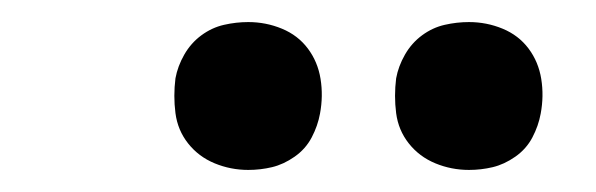

<svg xmlns="http://www.w3.org/2000/svg" viewBox="-20 -757 540 174"><path d="M405 -603Q389 -603 374.5 -609Q360 -615 350.5 -627Q341 -639 339 -654.5Q337 -670 339 -686Q341 -697 347 -707.5Q353 -718 362.5 -725Q372 -732 383 -734.5Q394 -737 405 -737Q421 -737 435.5 -731Q450 -725 459 -713Q468 -701 470.5 -685.5Q473 -670 470 -654Q468 -643 462.5 -632.5Q457 -622 447 -615Q437 -608 426.5 -605.5Q416 -603 405 -603ZM205 -603Q189 -603 174.5 -609Q160 -615 150.5 -627Q141 -639 139 -654.5Q137 -670 139 -686Q141 -697 147 -707.5Q153 -718 162.5 -725Q172 -732 183 -734.5Q194 -737 205 -737Q221 -737 235.5 -731Q250 -725 259 -713Q268 -701 270.5 -685.5Q273 -670 270 -654Q268 -643 262.5 -632.5Q257 -622 247 -615Q237 -608 226.5 -605.5Q216 -603 205 -603Z"/></svg>

Font: Iosevka Term Curly Md Obl
Style: Regular
Weight: 500
Italic angle: -9°
Designer: Belleve Invis
Foundry: Belleve Invis
Version: Version 32.3.0